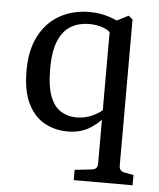

<svg xmlns="http://www.w3.org/2000/svg" viewBox="-47 -467 570 689"><g transform="rotate(5 238.0 -123.0)"><path d="M41 -197Q41 -271 67.5 -322Q94 -373 141 -399.5Q188 -426 249 -426Q286 -426 319.5 -415Q353 -404 375 -388L338 -347Q325 -366 301.5 -374.5Q278 -383 251 -383Q215 -383 186.5 -367Q158 -351 141.5 -313.5Q125 -276 125 -211Q125 -146 139.5 -110Q154 -74 179 -59.5Q204 -45 233 -45Q264 -45 289.5 -56.5Q315 -68 336 -87L347 -71Q327 -40 291.5 -16Q256 8 207 8Q160 8 122.5 -13Q85 -34 63 -79Q41 -124 41 -197ZM404 114Q404 133 423 137L456 143V180H244V143L306 136Q326 134 326 114V-393L389 -425L404 -413Z"/></g></svg>

Font: Yrsa
Style: Regular
Weight: 400
Designer: Anna Giedrys (Yrsa+Rasa design), David Brezina (Yrsa art-direction, Rasa art-direction, design)
Foundry: Rosetta Type Foundry
Version: Version 2.004